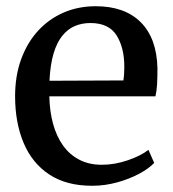

<svg xmlns="http://www.w3.org/2000/svg" viewBox="-20 -586 556 617"><path d="M276 11Q193 11 138 -25.5Q83 -62 55.8 -127Q28.5 -192 28.5 -276.5Q28.5 -342.5 48 -395.8Q67.5 -449 102.2 -487Q137 -525 184.2 -545.5Q231.5 -566 287.5 -566Q380.5 -566 432 -514.8Q483.5 -463.5 486 -367.5Q486 -337.5 484.8 -315.2Q483.5 -293 479.5 -276.5H138.5Q139.5 -228.5 150.5 -188.2Q161.5 -148 182.5 -118.5Q203.5 -89 234.8 -72.8Q266 -56.5 307 -56.5Q349 -56.5 391.5 -71.2Q434 -86 457 -104.5L475.5 -62.5Q458 -44 426.5 -27.2Q395 -10.5 356 0.2Q317 11 276 11ZM139 -326.5 376.5 -327.5Q378 -336.5 378.8 -349Q379.5 -361.5 379.5 -371Q379.5 -433 354.5 -472.5Q329.5 -512 270.5 -512Q243 -512 220.2 -502.2Q197.5 -492.5 180 -470.8Q162.5 -449 152 -413.5Q141.5 -378 139 -326.5Z"/></svg>

Font: Merriweather 28pt
Style: Regular
Weight: 400
Version: Version 2.100